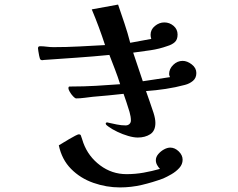

<svg xmlns="http://www.w3.org/2000/svg" viewBox="-20 -776 1040 839"><path d="M778 -78Q778 -58 763.5 -42Q749 -26 729 -14.5Q709 -3 693 4Q647 21 600 32Q553 43 504 43Q445 43 388 23Q331 3 290.5 -38Q250 -79 237 -141Q242 -144 254.5 -151.5Q267 -159 282 -168Q297 -177 309 -183Q321 -189 324 -189Q333 -189 334 -182Q336 -175 339 -167.5Q342 -160 344 -152Q366 -92 417.5 -53.5Q469 -15 533 -15Q571 -15 607.5 -21.5Q644 -28 679 -38Q672 -45 666.5 -55Q661 -65 661 -76Q661 -90 671.5 -102.5Q682 -115 696.5 -123Q711 -131 724 -131Q744 -131 761 -114.5Q778 -98 778 -78ZM838 -457Q838 -435 823 -422.5Q808 -410 788 -405Q747 -394 704 -387.5Q661 -381 618 -378Q624 -360 633.5 -334Q643 -308 651 -282.5Q659 -257 659 -239Q659 -204 636.5 -189.5Q614 -175 582 -175Q564 -175 540 -182Q516 -189 493 -200Q470 -211 455 -222Q452 -224 447 -228Q442 -232 442 -236Q442 -241 449 -241Q452 -241 453 -240Q471 -236 490.5 -232Q510 -228 529 -228Q539 -228 545.5 -234Q552 -240 552 -250Q552 -266 546 -287Q540 -308 532.5 -329.5Q525 -351 520 -366Q486 -362 452.5 -359Q419 -356 385 -353Q367 -351 348.5 -348.5Q330 -346 313 -346Q308 -346 299.5 -355Q291 -364 285 -374.5Q279 -385 279 -390Q279 -398 284 -398Q289 -398 293 -398Q346 -398 399 -401Q452 -404 505 -408Q495 -440 482.5 -472.5Q470 -505 458 -536Q387 -529 315 -524Q243 -519 172 -514Q170 -514 168.5 -513.5Q167 -513 165 -513Q156 -513 154 -521Q153 -523 151 -533Q149 -543 147.5 -553Q146 -563 146 -565Q146 -574 155 -574Q169 -574 184 -572Q199 -570 214 -570Q270 -570 326.5 -573Q383 -576 439 -579Q426 -619 411.5 -658Q397 -697 381 -735L496 -756Q510 -715 524 -673.5Q538 -632 549 -589Q572 -593 595 -597.5Q618 -602 641 -606Q638 -615 638 -624Q638 -647 657 -662.5Q676 -678 698 -678Q721 -678 738.5 -663Q756 -648 756 -625Q756 -603 744 -592Q732 -581 712 -575Q676 -562 638 -556.5Q600 -551 562 -546L604 -421Q634 -425 664 -430Q694 -435 723 -439Q719 -447 719 -452Q719 -475 737 -492.5Q755 -510 778 -510Q798 -510 818 -494.5Q838 -479 838 -457Z"/></svg>

Font: Kaisei Decol
Style: Bold
Weight: 700
Designer: Font-Kai, 金井和夫
Foundry: KAZUO KANAI
Version: Version 5.003